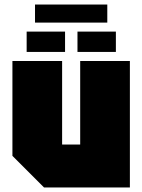

<svg xmlns="http://www.w3.org/2000/svg" viewBox="-20 -830 630 850"><path d="M555 -560V0H175L35 -140V-560H255V-190H335V-560ZM98 -600V-690H268V-600ZM323 -600V-690H493V-600ZM135 -730V-810H455V-730Z"/></svg>

Font: Tektur SemiCondensed Black
Style: Regular
Weight: 900
Width: 4
Designer: Adam Jagosz
Foundry: Adam Jagosz
Version: Version 1.005;gftools[0.9.30]